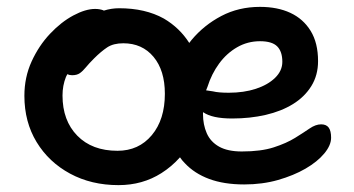

<svg xmlns="http://www.w3.org/2000/svg" viewBox="-20 -527 1031 559"><path d="M325 12Q246 12 184 -21.5Q122 -55 86.5 -113.5Q51 -172 51 -248Q51 -302 72 -348Q93 -394 125.5 -428.5Q158 -463 193.5 -482Q229 -501 257 -501Q270 -501 281 -497Q281 -497 282 -496Q304 -503 327 -503Q403 -503 457 -473Q503 -446 531 -402Q534 -406 538 -411Q574 -454 624.5 -480.5Q675 -507 737 -507Q788 -507 825.5 -489.5Q863 -472 884.5 -437Q906 -402 906 -349Q906 -308 886.5 -276.5Q867 -245 833 -224Q799 -203 753.5 -192.5Q708 -182 656 -182Q598 -182 572 -200Q572 -200 571 -200Q571 -198 571 -195Q571 -164 582 -139Q593 -114 618 -100Q643 -86 684 -86Q740 -86 777 -98Q814 -110 839 -125.5Q864 -141 881.5 -153Q899 -165 915 -165Q930 -165 937 -155.5Q944 -146 944 -126Q944 -104 924 -80Q904 -56 869.5 -36Q835 -16 789.5 -3Q744 10 691 10Q632 10 589 -6Q546 -22 518 -52Q510 -60 504 -69Q480 -42 450 -23Q395 12 325 12ZM176 -311Q174 -307 172 -303Q162 -278 162 -249Q162 -176 205 -132Q248 -88 322 -88Q384 -88 422 -133.5Q460 -179 460 -254Q460 -322 427 -361.5Q394 -401 339 -401Q310 -401 292 -389Q274 -377 254 -357Q239 -342 230 -331Q221 -320 212.5 -314Q204 -308 190 -308Q182 -308 176 -311ZM580 -264Q589 -263 600 -261Q616 -257 646 -257Q690 -257 725 -268.5Q760 -280 781 -300.5Q802 -321 802 -347Q802 -377 787 -392Q772 -407 737 -407Q701 -407 670.5 -389.5Q640 -372 618 -342Q596 -312 584 -274Q582 -269 580 -264Z"/></svg>

Font: Shantell Sans Light Medium
Style: Regular
Weight: 500
Version: Version 1.008;[ac192a2d6]